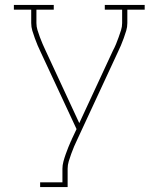

<svg xmlns="http://www.w3.org/2000/svg" viewBox="-20 -550 640 775"><path d="M142 205V186H232V131Q232 117 236 102Q240 87 245 73Q250 59 255.5 45Q261 31 267 18L268 17Q268 17 268 17Q268 17 268 17Q269 14 270 11Q271 8 273 5L289 -29L145 -338Q138 -352 132 -366.5Q126 -381 120.5 -396Q115 -411 110.5 -426Q106 -441 106 -457V-511H36V-530H197V-511H127V-457Q127 -442 131.5 -428Q136 -414 141 -400Q146 -386 152 -372.5Q158 -359 164 -346L300 -53L436 -346Q443 -359 448.5 -372.5Q454 -386 459 -400Q464 -414 468.5 -428Q473 -442 473 -457V-511H403V-530H564V-511H494V-457Q494 -441 489.5 -426Q485 -411 479.5 -396Q474 -381 468 -366.5Q462 -352 455 -338L292 13Q285 27 279 41.5Q273 56 267.5 71Q262 86 257.5 101Q253 116 253 131V205Z"/></svg>

Font: Iosevka Curly Slab ThEx
Style: Regular
Weight: 100
Width: 7
Monospace: yes
Designer: Belleve Invis
Foundry: Belleve Invis
Version: Version 11.1.0; ttfautohint (v1.8.3)